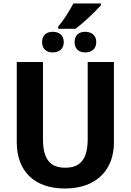

<svg xmlns="http://www.w3.org/2000/svg" viewBox="-20 -1069 747 1099"><path d="M313 -904H412C458 -938 523 -1000 558 -1039V-1049H400C376 -1004 345 -954 313 -917ZM282 -769C319 -769 345 -789 345 -828C345 -867 319 -887 282 -887C245 -887 221 -867 221 -828C221 -789 245 -769 282 -769ZM468 -769C504 -769 531 -789 531 -828C531 -867 504 -887 468 -887C431 -887 407 -867 407 -828C407 -789 431 -769 468 -769ZM632 -714H482V-274C482 -163 444 -109 354 -109C269 -109 226 -155 226 -273V-714H76V-254C76 -95 171 10 351 10C539 10 632 -104 632 -252Z"/></svg>

Font: Noto Sans Display
Style: Bold
Weight: 700
Designer: Monotype Design Team
Foundry: Monotype Imaging Inc.
Version: Version 1.900